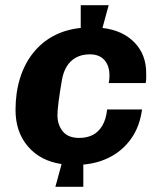

<svg xmlns="http://www.w3.org/2000/svg" viewBox="-20 -714 604 742"><path d="M194 8 218 -80Q136 -92 88 -148Q40 -204 40 -289Q40 -355 57 -410.5Q74 -466 107 -508Q140 -550 186.5 -575Q233 -600 292 -606V-694H400L376 -606Q454 -597 500 -549.5Q546 -502 545 -428Q545 -420 545 -411Q545 -402 543 -393H400Q402 -401 402.5 -408Q403 -415 403 -422Q403 -460 383.5 -482Q364 -504 327 -504Q296 -504 273.5 -491.5Q251 -479 237.5 -456.5Q224 -434 219 -403Q211 -357 206.5 -322Q202 -287 202 -269Q202 -232 222.5 -206.5Q243 -181 286 -181Q316 -181 338.5 -192.5Q361 -204 375.5 -228.5Q390 -253 394 -291H529Q520 -226 488.5 -180.5Q457 -135 409 -109Q361 -83 302 -78V8Z"/></svg>

Font: Chivo Medium
Style: Bold Italic
Weight: 700
Italic angle: -8.05°
Version: Version 2.002